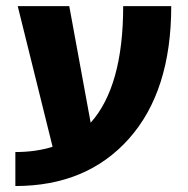

<svg xmlns="http://www.w3.org/2000/svg" viewBox="-20 -540 627 640"><path d="M31.2 -33.2Q99.6 -33.2 155.3 -50.8L39.1 -519.5H210.9L282.2 -130.9Q390.6 -252 390.6 -519.5H550.8Q550.8 -236.3 410.2 -78.1Q269.5 80.1 31.2 80.1Z"/></svg>

Font: GenEi M Gothic v2 Heavy
Style: Regular
Weight: 800
Version: Version 2.0